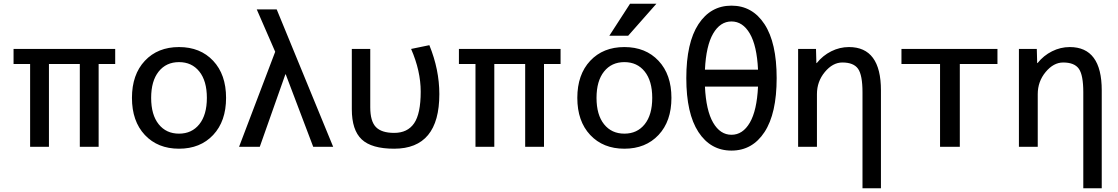

<svg xmlns="http://www.w3.org/2000/svg" viewBox="-20 -780 5940 1020"><path d="M404 -440H240V0H140V-440H52V-520H592V-440H504V0H404Z M749.5 -457Q818 -530 931 -530Q1044 -530 1112.5 -457Q1181 -384 1181 -260Q1181 -136 1112.5 -63Q1044 10 931 10Q818 10 749.5 -63Q681 -136 681 -260Q681 -384 749.5 -457ZM823 -120Q863 -70 931 -70Q999 -70 1039 -120Q1079 -170 1079 -260Q1079 -350 1039 -400Q999 -450 931 -450Q863 -450 823 -400Q783 -350 783 -260Q783 -170 823 -120Z M1496 -385 1360 0H1250L1442 -505L1344 -730H1450L1750 0H1644L1498 -385Z M2261 -540Q2314 -410 2314 -280Q2314 10 2074 10Q1954 10 1901.5 -39.5Q1849 -89 1849 -200V-520H1947V-210Q1947 -136 1977 -105Q2007 -74 2074 -74Q2145 -74 2180 -125Q2215 -176 2215 -293Q2215 -403 2164 -520Z M2770 -440H2606V0H2506V-440H2418V-520H2958V-440H2870V0H2770Z M3327 -760H3467L3317 -590H3217ZM3115.5 -457Q3184 -530 3297 -530Q3410 -530 3478.5 -457Q3547 -384 3547 -260Q3547 -136 3478.5 -63Q3410 10 3297 10Q3184 10 3115.5 -63Q3047 -136 3047 -260Q3047 -384 3115.5 -457ZM3189 -120Q3229 -70 3297 -70Q3365 -70 3405 -120Q3445 -170 3445 -260Q3445 -350 3405 -400Q3365 -450 3297 -450Q3229 -450 3189 -400Q3149 -350 3149 -260Q3149 -170 3189 -120Z M3690.5 -651.5Q3755 -750 3866 -750Q3977 -750 4041.5 -651.5Q4106 -553 4106 -365Q4106 -177 4041.5 -78.5Q3977 20 3866 20Q3755 20 3690.5 -78.5Q3626 -177 3626 -365Q3626 -553 3690.5 -651.5ZM3725 -320Q3731 -193 3768.5 -128.5Q3806 -64 3866 -64Q3926 -64 3963.5 -128.5Q4001 -193 4007 -320ZM3725 -410H4007Q4001 -537 3963.5 -601.5Q3926 -666 3866 -666Q3806 -666 3768.5 -601.5Q3731 -537 3725 -410Z M4315 -520 4317 -445H4319Q4351 -485 4396 -507.5Q4441 -530 4490 -530Q4660 -530 4660 -300V220H4562V-290Q4562 -381 4538.5 -414.5Q4515 -448 4455 -448Q4404 -448 4362 -397.5Q4320 -347 4320 -280V0H4220V-520Z M5079 -440V0H4974V-440H4769V-520H5279V-440Z M5488 -520 5490 -445H5492Q5524 -485 5569 -507.5Q5614 -530 5663 -530Q5833 -530 5833 -300V220H5735V-290Q5735 -381 5711.5 -414.5Q5688 -448 5628 -448Q5577 -448 5535 -397.5Q5493 -347 5493 -280V0H5393V-520Z"/></svg>

Font: Mplus 1p Medium
Style: Regular
Weight: 500
Version: Version 1.061